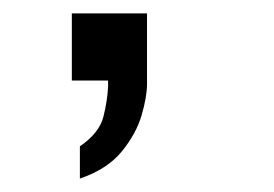

<svg xmlns="http://www.w3.org/2000/svg" viewBox="-20 -120 408 286"><path d="M99 146V98Q128 78 134 54Q140 30 141 9V0H87V-100H199V5Q199 24 191 51.5Q183 79 161.5 105.5Q140 132 99 146Z"/></svg>

Font: Panamera Medium
Style: Regular
Weight: 500
Designer: Bastien Sozeau
Foundry: NBR — Bastien Sozeau
Version: Version 3.002; ttfautohint (v1.8.4.7-5d5b);gftools[0.9.33]